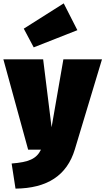

<svg xmlns="http://www.w3.org/2000/svg" viewBox="-41 -888 625 1139"><path d="M337 -868 100 -718 159 -607 418 -709ZM564 -536H335L265 -133L215 -536H-21L126 0H202C175 55 129 74 28 82L51 231C238 229 356 154 403 -2Z"/></svg>

Font: Fira Sans Ultra
Style: Regular
Weight: 950
Designer: Carrois Corporate & Edenspiekermann AG
Foundry: Carrois Corporate GbR & Edenspiekermann AG
Version: Version 4.203;PS 004.203;hotconv 1.0.88;makeotf.lib2.5.64775